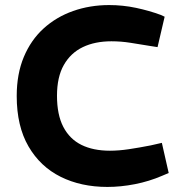

<svg xmlns="http://www.w3.org/2000/svg" viewBox="-20 -730 713 758"><path d="M404 8Q300 8 219.5 -32Q139 -72 92.5 -152Q46 -232 46 -351Q46 -438 74 -505Q102 -572 152 -617.5Q202 -663 268.5 -686.5Q335 -710 411 -710Q465 -710 517 -699Q569 -688 615 -671L630 -664L602 -544L576 -548Q533 -555 495.5 -561Q458 -567 420 -567Q355 -567 307 -544Q259 -521 232 -473.5Q205 -426 205 -352Q205 -277 230 -229Q255 -181 301.5 -158Q348 -135 414 -135Q449 -135 489 -141Q529 -147 575 -156L619 -166L646 -47L620 -36Q569 -14 513 -3Q457 8 404 8Z"/></svg>

Font: REM SemiBold
Style: Regular
Weight: 600
Designer: Octavio Pardo
Foundry: Ashler Design
Version: Version 1.005;gftools[0.9.28]